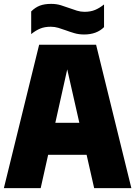

<svg xmlns="http://www.w3.org/2000/svg" viewBox="-24 -971 698 991"><path d="M-4 0 178 -740H472L654 0H462L423 -172H224.5L186 0ZM261.5 -337H385.5L323 -613ZM410 -793Q383 -793 360 -799.8Q337 -806.5 315.5 -814.5Q296.5 -821.5 277.5 -827.2Q258.5 -833 238 -833Q206.5 -833 183.5 -823.5Q160.5 -814 137 -795V-912Q157.5 -932.5 181.5 -941.8Q205.5 -951 240 -951Q267 -951 290 -944Q313 -937 334.5 -929Q353.5 -922 372.8 -916Q392 -910 412 -910Q443.5 -910 466.8 -919.8Q490 -929.5 513 -948V-831Q475 -793 410 -793Z"/></svg>

Font: Encode Sans Condensed Black
Style: Regular
Weight: 900
Width: 3
Designer: Multiple Designers
Foundry: Impallari Type
Version: Version 3.000; ttfautohint (v1.8.3) -l 8 -r 50 -G 200 -x 14 